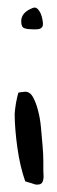

<svg xmlns="http://www.w3.org/2000/svg" viewBox="-20 -497 154 517"><path d="M47.9 -8.8Q41 -28.3 35.6 -51.3Q30.3 -74.2 26.9 -98.6Q23.4 -123 21.5 -146.5Q19.5 -169.9 19.5 -190.4Q19.5 -193.4 20.5 -201.7Q21.5 -210 22.9 -218.8Q24.4 -227.5 26.4 -235.8Q28.3 -244.1 29.3 -247.1Q30.3 -248 38.1 -249Q45.9 -250 47.9 -250Q60.5 -250 68.4 -236.3Q76.2 -222.7 82 -201.2Q87.9 -179.7 90.3 -153.8Q92.8 -127.9 94.7 -104Q96.7 -80.1 96.7 -61.5Q96.7 -43 96.7 -36.1Q96.7 -33.2 97.2 -26.9Q97.7 -20.5 96.7 -14.2Q95.7 -7.8 92.3 -3.9Q88.9 0 81.1 0H77.1Q75.2 0 71.3 -1.5Q67.4 -2.9 62.5 -4.4Q57.6 -5.9 53.7 -6.8Q49.8 -7.8 47.9 -8.8ZM37.1 -439.5Q37.1 -463.9 68.4 -475.6Q75.2 -478.5 80.6 -473.6Q85.9 -468.8 89.4 -460.9Q92.8 -453.1 94.2 -444.8Q95.7 -436.5 95.7 -432.6Q95.7 -426.8 92.8 -423.3Q89.8 -419.9 85.4 -418.9Q81.1 -418 76.2 -418H68.4Q54.7 -418 45.9 -420.9Q37.1 -423.8 37.1 -439.5Z"/></svg>

Font: Swanky and Moo Moo
Style: Regular
Weight: 400
Designer: Kimberly Geswein
Foundry: Kimberly Geswein
Version: Version 1.002 2001